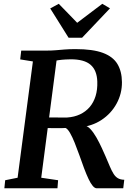

<svg xmlns="http://www.w3.org/2000/svg" viewBox="-20 -1016 718 1036"><path d="M3.5 0 8 -43.5 75 -57 157.5 -684.5 89 -695.5 94.5 -743H231.5Q259 -743 281.8 -745Q304.5 -747 329.5 -749Q354.5 -751 388 -751Q480.5 -751 535 -730.8Q589.5 -710.5 613.5 -670.8Q637.5 -631 638 -573Q638.5 -511 609.2 -457.2Q580 -403.5 528 -369Q476 -334.5 408 -329L435 -337Q451 -338 468 -319.5Q485 -301 500.8 -273.2Q516.5 -245.5 529 -218Q541.5 -190.5 549 -173.5Q563 -141 573 -117.2Q583 -93.5 593 -77.8Q603 -62 616.5 -54.2Q630 -46.5 650.5 -46L645 0H502Q491.5 0 480.5 -12.8Q469.5 -25.5 458 -49.8Q446.5 -74 433.5 -108.5Q421 -143 408.2 -178.8Q395.5 -214.5 382.8 -246Q370 -277.5 357.8 -298.8Q345.5 -320 334 -325.5Q331.5 -325 318.5 -324.8Q305.5 -324.5 287.8 -324.5Q270 -324.5 252.8 -324.8Q235.5 -325 224.5 -325L231.5 -382.5Q241.5 -382.5 258 -382.2Q274.5 -382 292.5 -382Q310.5 -382 324.5 -382Q338.5 -382 342.5 -382Q381 -384.5 411.8 -399Q442.5 -413.5 463.8 -438.2Q485 -463 495.8 -497.8Q506.5 -532.5 505 -576Q503 -636.5 469 -666.2Q435 -696 362 -696Q352.5 -696 333.2 -695Q314 -694 294.8 -691.2Q275.5 -688.5 265 -683.5L289.5 -723L202.5 -57L293.5 -43.5L290 0ZM350 -812.5 251 -970.5 297 -995.5Q322 -970 347 -944.2Q372 -918.5 396.5 -893Q430.5 -918.5 464.2 -944.2Q498 -970 532 -995.5L573.5 -971L423 -812.5Z"/></svg>

Font: Merriweather 20pt SemiBold
Style: Italic
Weight: 600
Italic angle: -7.8°
Version: Version 2.101